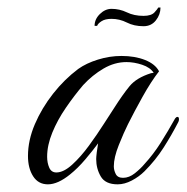

<svg xmlns="http://www.w3.org/2000/svg" viewBox="-20 -474 487 501"><path d="M287 7Q255 7 243 -13.5Q231 -34 231 -59Q231 -64 232.5 -76.5Q234 -89 236 -100Q222 -81 202.5 -58Q183 -35 163 -19Q131 7 105 7Q80 7 66.5 -14Q53 -35 53 -67Q53 -108 71 -150Q89 -192 118.5 -229.5Q148 -267 184 -294Q205 -309 235.5 -318.5Q266 -328 297 -328Q332 -328 358.5 -317.5Q385 -307 395 -288Q374 -261 352 -221.5Q330 -182 314 -150Q303 -128 290 -95.5Q277 -63 277 -40Q277 -30 282 -20Q287 -10 301 -10Q317 -10 332 -22Q347 -34 357 -46Q380 -71 399 -101Q418 -131 437 -165Q440 -169 443 -169Q447 -169 447 -163Q447 -158 445 -155Q428 -122 407 -89Q386 -56 357 -27Q343 -13 324 -3Q305 7 287 7ZM127 -24Q146 -24 168.5 -44.5Q191 -65 212.5 -94.5Q234 -124 251.5 -151.5Q269 -179 279 -194Q300 -227 318 -249Q336 -271 374 -283Q376 -283 377.5 -283.5Q379 -284 381 -284Q372 -298 351 -305Q330 -312 310 -312Q279 -312 250 -295Q221 -278 197 -252Q174 -225 152 -193Q130 -161 116.5 -128Q103 -95 103 -65Q103 -49 108.5 -36.5Q114 -24 127 -24ZM354.5 -405.6Q329.8 -405.6 311 -415.2Q292.1 -424.8 271.1 -424.8Q254.4 -424.8 245 -418.7Q235.5 -412.6 233.4 -406.5H226.8Q226.8 -423.9 240.6 -437.4Q254.4 -450.9 271.1 -450.9Q292.1 -450.9 311 -441.8Q329.8 -432.6 354.5 -432.6Q374.8 -432.6 383.2 -441.8Q391.5 -450.9 393 -454.4H398.8Q398.8 -436.1 386.8 -420.9Q374.8 -405.6 354.5 -405.6Z"/></svg>

Font: MonteCarlo
Style: Regular
Weight: 400
Designer: Robert E. Leuschke
Foundry: Robert E. Leuschke
Version: Version 1.010; ttfautohint (v1.8.3)